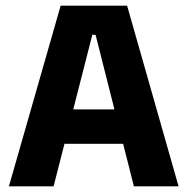

<svg xmlns="http://www.w3.org/2000/svg" viewBox="-20 -659 663 679"><path d="M169.5 0H11.5L194.5 -639H429.5L611.5 0H453.5L318 -536H306.5ZM455 -150.5H167V-272H455Z"/></svg>

Font: Anek Malayalam Medium
Style: Bold
Weight: 700
Version: Version 1.003